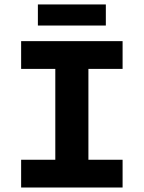

<svg xmlns="http://www.w3.org/2000/svg" viewBox="-20 -835 640 855"><path d="M74.1 0V-123.6H226.3V-528.2H74.1V-651.8H525.9V-528.2H373.7V-123.6H525.9V0ZM148.7 -721.3V-815.2H451.3V-721.3Z"/></svg>

Font: Source Code Pro ExtraLight
Style: Regular
Weight: 200
Monospace: yes
Designer: Paul D. Hunt, Teo Tuominen
Foundry: Adobe
Version: Version 1.026;hotconv 1.1.0;makeotfexe 2.6.0